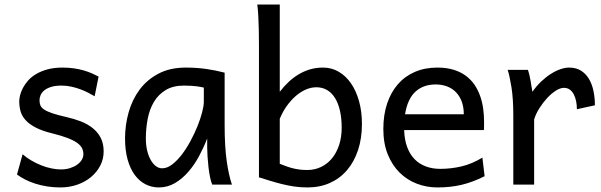

<svg xmlns="http://www.w3.org/2000/svg" viewBox="-20 -801 2606 833"><path d="M390.6 -383.3Q378.4 -390.6 362.8 -398.7Q347.2 -406.7 328.9 -413.6Q310.5 -420.4 289.8 -425Q269 -429.7 246.6 -429.7Q219.7 -429.7 201.4 -423.8Q183.1 -418 172.1 -408.9Q161.1 -399.9 156.2 -388.4Q151.4 -377 151.4 -366.2Q151.4 -353.5 155.3 -343.8Q159.2 -334 171.6 -325.7Q184.1 -317.4 207 -309.6Q230 -301.8 268.6 -293Q301.8 -285.6 331.1 -274.2Q360.4 -262.7 382.3 -245.1Q404.3 -227.5 417 -202.9Q429.7 -178.2 429.7 -144Q429.7 -110.8 415 -82.5Q400.4 -54.2 375 -33Q349.6 -11.7 315.4 0.2Q281.2 12.2 241.7 12.2Q211.9 12.2 184.3 7.8Q156.7 3.4 132.6 -4.4Q108.4 -12.2 88.4 -22.5Q68.4 -32.7 53.7 -43.9L78.1 -131.8Q94.7 -117.2 115.5 -105Q136.2 -92.8 158.2 -84Q180.2 -75.2 202.4 -70.6Q224.6 -65.9 244.1 -65.9Q265.6 -65.9 283.4 -71.5Q301.3 -77.1 314.2 -86.2Q327.1 -95.2 334.5 -107.2Q341.8 -119.1 341.8 -131.8Q341.8 -145.5 336.2 -157.5Q330.6 -169.4 315.7 -180.4Q300.8 -191.4 274.7 -201.7Q248.5 -211.9 207.5 -222.2Q163.1 -232.9 135 -247.6Q106.9 -262.2 91.1 -279.8Q75.2 -297.4 69.3 -317.9Q63.5 -338.4 63.5 -361.3Q63.5 -372.6 67.1 -387.7Q70.8 -402.8 79.3 -419.2Q87.9 -435.5 101.8 -451.4Q115.7 -467.3 136.7 -479.7Q157.7 -492.2 186 -500Q214.4 -507.8 251.5 -507.8Q277.8 -507.8 301 -504.4Q324.2 -501 343.5 -495.4Q362.8 -489.7 378.9 -482.7Q395 -475.6 407.7 -468.8Z M864.3 -420.9Q858.4 -422.4 851.1 -423.8Q843.8 -425.3 833.7 -426.5Q823.7 -427.7 810.3 -428.7Q796.9 -429.7 778.8 -429.7Q731 -429.7 699 -410.4Q667 -391.1 647.9 -359.1Q628.9 -327.1 620.8 -285.6Q612.8 -244.1 612.8 -200.2Q612.8 -171.9 618.4 -148.2Q624 -124.5 633.8 -107.2Q643.6 -89.8 656.2 -80.3Q668.9 -70.8 683.6 -70.8Q705.1 -70.8 726.8 -87.4Q748.5 -104 768.6 -130.1Q788.6 -156.2 806.2 -188.7Q823.7 -221.2 836.7 -253.2Q849.6 -285.2 856.9 -313.5Q864.3 -341.8 864.3 -358.9ZM900.9 0Q895.5 -11.7 891.4 -32.2Q887.2 -52.7 884.5 -75.9Q881.8 -99.1 880.4 -122.1Q878.9 -145 878.9 -161.1V-200.2Q864.3 -162.1 844 -124.3Q823.7 -86.4 797.6 -56.2Q771.5 -25.9 739.3 -6.8Q707 12.2 668.9 12.2Q638.2 12.2 611.3 -1.5Q584.5 -15.1 564.7 -42Q544.9 -68.8 533.7 -108.6Q522.5 -148.4 522.5 -200.2Q522.5 -258.3 538.1 -313.7Q553.7 -369.1 585.9 -412.4Q618.2 -455.6 668 -481.7Q717.8 -507.8 786.1 -507.8Q833.5 -507.8 875.5 -501.7Q917.5 -495.6 954.6 -485.8V-258.8Q954.6 -166.5 963.4 -103.8Q972.2 -41 986.3 0Z M1193.8 -781.2V-402.8Q1210.9 -425.3 1231 -444.3Q1251 -463.4 1274.2 -477.5Q1297.4 -491.7 1324.2 -499.8Q1351.1 -507.8 1381.8 -507.8Q1418.9 -507.8 1449.7 -489.7Q1480.5 -471.7 1502.9 -439.2Q1525.4 -406.7 1537.8 -361.8Q1550.3 -316.9 1550.3 -263.7Q1550.3 -200.7 1533.4 -149.9Q1516.6 -99.1 1485.8 -63Q1455.1 -26.9 1411.4 -7.3Q1367.7 12.2 1313.5 12.2Q1283.7 12.2 1255.9 8.1Q1228 3.9 1201.9 -2.7Q1175.8 -9.3 1151.4 -16.8Q1127 -24.4 1103.5 -31.7V-609.4Q1103.5 -640.6 1102.8 -672.1Q1102.1 -703.6 1100.6 -732.2Q1099.1 -760.7 1096.2 -781.2ZM1193.8 -90.3Q1211.9 -83 1226.8 -77.9Q1241.7 -72.8 1255.9 -69.6Q1270 -66.4 1283.9 -64.9Q1297.9 -63.5 1313.5 -63.5Q1345.7 -63.5 1373 -76.7Q1400.4 -89.8 1420.2 -113.8Q1439.9 -137.7 1451.2 -171.6Q1462.4 -205.6 1462.4 -246.6Q1462.4 -287.1 1455.1 -319.8Q1447.8 -352.5 1433.8 -375.2Q1419.9 -397.9 1399.4 -410.2Q1378.9 -422.4 1352.5 -422.4Q1329.6 -422.4 1306.6 -412.4Q1283.7 -402.3 1262.9 -384.3Q1242.2 -366.2 1224.1 -341.1Q1206.1 -315.9 1193.8 -285.6Z M1733.4 -236.8Q1734.9 -193.8 1746.8 -162.1Q1758.8 -130.4 1779.5 -109.6Q1800.3 -88.9 1828.4 -78.6Q1856.4 -68.4 1889.6 -68.4Q1937 -68.4 1982.4 -79.1Q2027.8 -89.8 2072.8 -117.2L2082.5 -36.6Q2056.6 -23.4 2031.7 -14.2Q2006.8 -4.9 1981.9 1Q1957 6.8 1931.4 9.5Q1905.8 12.2 1877.4 12.2Q1830.6 12.2 1788.1 -4.2Q1745.6 -20.5 1713.4 -52.5Q1681.2 -84.5 1662.1 -131.8Q1643.1 -179.2 1643.1 -241.7Q1643.1 -302.2 1659.4 -351.3Q1675.8 -400.4 1706.1 -435.3Q1736.3 -470.2 1779.8 -489Q1823.2 -507.8 1877.4 -507.8Q1917.5 -507.8 1948.2 -498.3Q1979 -488.8 2001.5 -471.9Q2023.9 -455.1 2039.1 -432.6Q2054.2 -410.2 2063.2 -384.3Q2072.3 -358.4 2076.2 -330.3Q2080.1 -302.2 2080.1 -274.9V-255.9Q2080.1 -243.7 2079.6 -236.8ZM1870.1 -434.6Q1816.4 -434.6 1782.2 -403.1Q1748 -371.6 1737.3 -305.2H1992.2Q1992.2 -336.4 1983.2 -360.6Q1974.1 -384.8 1957.8 -401.4Q1941.4 -418 1918.9 -426.3Q1896.5 -434.6 1870.1 -434.6Z M2207 0V-300.3Q2207 -372.6 2199 -422.6Q2190.9 -472.7 2182.6 -498H2270.5Q2273.4 -490.2 2276.4 -477.8Q2279.3 -465.3 2281.7 -451.7Q2284.2 -438 2286.1 -424.8L2290 -402.8Q2307.6 -428.2 2328.4 -447.8Q2349.1 -467.3 2370.4 -480.7Q2391.6 -494.1 2411.9 -501Q2432.1 -507.8 2448.7 -507.8Q2479.5 -507.8 2500.7 -494.4Q2522 -481 2535.4 -458.3Q2548.8 -435.5 2554.9 -406Q2561 -376.5 2561 -344.2L2482.9 -327.1Q2482.9 -345.2 2479.5 -362.1Q2476.1 -378.9 2469.2 -391.8Q2462.4 -404.8 2451.9 -412.4Q2441.4 -419.9 2426.8 -419.9Q2411.1 -419.9 2392.1 -408Q2373 -396 2354.7 -376.5Q2336.4 -356.9 2320.8 -332.5Q2305.2 -308.1 2297.4 -283.2V0Z"/></svg>

Font: Andika Viet
Style: Regular
Weight: 400
Designer: Victor Gaultney, Annie Olsen, Julie Remington, Don Collingsworth, Eric Hays, Becca Hirsbrunner
Foundry: SIL International
Version: Version 5.000